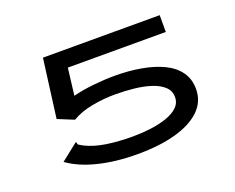

<svg xmlns="http://www.w3.org/2000/svg" viewBox="-104 -801 1208 989"><g transform="rotate(-20 500.0 -306.0)"><path d="M498 11Q378 11 282 -13Q186 -37 124 -82L210 -150L218 -156L222 -151Q221 -142 227.5 -139Q234 -136 248 -127Q296 -103 360.5 -93Q425 -83 506 -83Q554 -83 602 -89Q650 -95 690 -108.5Q730 -122 754 -144.5Q778 -167 778 -200Q778 -234 753.5 -257Q729 -280 688 -293.5Q647 -307 596 -312.5Q545 -318 492 -318Q428 -318 364.5 -306Q301 -294 254 -266L166 -302L208 -623H848V-531H311L293 -383Q343 -396 405.5 -402.5Q468 -409 524 -409Q600 -409 667.5 -397Q735 -385 786 -360.5Q837 -336 865.5 -296.5Q894 -257 894 -202Q894 -133 844.5 -85.5Q795 -38 706 -13.5Q617 11 498 11Z"/></g></svg>

Font: Inconsolata UltraExpanded SemiBold
Style: Regular
Weight: 600
Width: 9
Monospace: yes
Designer: Raph Levien, Cyreal, Brenton Simpson
Foundry: Raph Levien, Cyreal, Google
Version: Version 3.001; ttfautohint (v1.8.2.53-6de2)